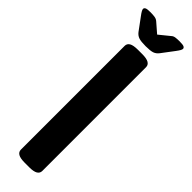

<svg xmlns="http://www.w3.org/2000/svg" viewBox="-295 -850 845 845"><g transform="rotate(45 127.5 -428.0)"><path d="M115 2Q86 2 73.5 -5.5Q61 -13 61 -27V-673Q61 -687 73.5 -694.5Q86 -702 115 -702H141Q169 -702 181.5 -694.5Q194 -687 194 -673V-27Q194 -13 181.5 -5.5Q169 2 141 2ZM218 -858Q239 -858 245.5 -854.5Q252 -851 252 -845Q252 -841 248.5 -834.5Q245 -828 236 -816L193 -759Q183 -746 169.5 -741.5Q156 -737 127 -737Q99 -737 85 -741.5Q71 -746 61 -759L19 -816Q3 -837 3 -845Q3 -851 9.5 -854.5Q16 -858 37 -858Q50 -858 62 -856.5Q74 -855 82 -848L127 -809L175 -848Q182 -855 193 -856.5Q204 -858 218 -858Z"/></g></svg>

Font: Asap Condensed SemiBold
Style: Regular
Weight: 600
Width: 3
Designer: Pablo Cosgaya
Foundry: Omnibus-Type
Version: Version 3.001; ttfautohint (v1.8.4.7-5d5b)